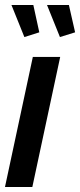

<svg xmlns="http://www.w3.org/2000/svg" viewBox="-20 -752 322 772"><path d="M26 -732H114L138 -622L78 -603ZM169 -732H257L282 -622L221 -603ZM112 -523H222L110 0H0Z"/></svg>

Font: Raleway-v4020 SemiBold
Style: Italic
Weight: 600
Italic angle: -12°
Designer: Matt McInerney, Pablo Impallari, Rodrigo Fuenzalida
Foundry: Matt McInerney, Pablo Impallari, Rodrigo Fuenzalida
Version: Version 4.020;PS 004.020;hotconv 1.0.88;makeotf.lib2.5.64775